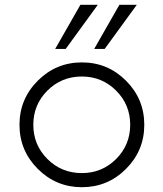

<svg xmlns="http://www.w3.org/2000/svg" viewBox="-20 -770 681 800"><path d="M210 -566.2 315 -750H387.5L253.8 -566.2ZM372.5 -566.2 477.5 -750H550L416.2 -566.2ZM505 -66.2Q428.8 10 321.2 10Q213.8 10 137.5 -66.2Q61.2 -142.5 61.2 -250Q61.2 -357.5 137.5 -433.8Q213.8 -510 321.2 -510Q428.8 -510 505 -433.8Q581.2 -357.5 581.2 -250Q581.2 -142.5 505 -66.2ZM321.2 -48.8Q405 -48.8 463.8 -107.5Q522.5 -166.2 522.5 -250Q522.5 -333.8 463.8 -392.5Q405 -451.2 321.2 -451.2Q236.2 -451.2 177.5 -392.5Q118.8 -333.8 118.8 -250Q118.8 -166.2 177.5 -107.5Q236.2 -48.8 321.2 -48.8Z"/></svg>

Font: Now Light
Style: Regular
Weight: 300
Designer: Alfredo Marco Pradil
Foundry: Alfredo Marco Pradil
Version: Version 1.002;PS 001.002;hotconv 1.0.88;makeotf.lib2.5.64775